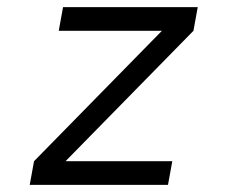

<svg xmlns="http://www.w3.org/2000/svg" viewBox="-20 -516 640 536"><path d="M63 0 75 -66 432 -430H144L156 -496H532L520 -430L163 -66H461L449 0Z"/></svg>

Font: DM Mono Light
Style: Italic
Weight: 300
Italic angle: -10°
Designer: Colophon Foundry
Foundry: Colophon Foundry
Version: Version 1.000; ttfautohint (v1.8.2.53-6de2)